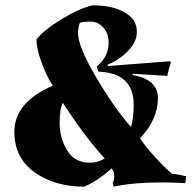

<svg xmlns="http://www.w3.org/2000/svg" viewBox="-20 -686 726 721"><path d="M573 -318Q573 -237 506 -167Q524 -138 561 -97.5Q598 -57 625 -34Q657 -30 679 -24L676 2Q631 -1 592 -1Q477 -1 407 15L403 1Q409 -9 409 -25.5Q409 -42 399 -54Q353 -11 297 15Q186 15 110 -39Q34 -93 34 -191Q34 -302 178 -364Q155 -400 136 -451.5Q117 -503 117 -538Q145 -574 213 -615Q281 -656 328 -666Q420 -666 467 -626Q494 -603 494 -566Q494 -529 461 -495Q428 -461 384 -443L385 -438L618 -456L622 -452Q615 -433 608 -401Q498 -408 478 -409V-404Q573 -388 573 -318ZM273 -562Q273 -511 341.5 -395Q410 -279 472 -209Q482 -243 482 -293Q482 -412 350 -417L343 -436Q388 -473 388 -526Q388 -560 368 -582.5Q348 -605 320 -605Q292 -605 280 -600Q273 -582 273 -562ZM317 -75Q348 -75 373 -91Q298 -173 216 -300Q204 -278 204 -223Q204 -168 232 -121.5Q260 -75 317 -75Z"/></svg>

Font: Almendra
Style: Bold
Weight: 700
Designer: Ana Sanfelippo
Foundry: Ana Sanfelippo
Version: Version 1.004